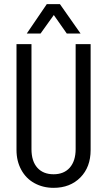

<svg xmlns="http://www.w3.org/2000/svg" viewBox="-20 -904 520 932"><path d="M147 -15.1Q106 -37.6 83 -80.1Q60.1 -122.1 60.1 -175.8V-689.9H132.8V-180.2Q132.8 -121.1 161.6 -89.4Q189.9 -58.1 240.2 -58.1Q290 -58.1 318.4 -89.8Q347.2 -122.6 347.2 -180.2V-689.9H419.9V-175.8Q419.9 -92.8 370.1 -42.5Q320.3 7.8 240.2 7.8Q188.5 7.8 147 -15.1ZM207 -883.8H271L371.1 -741.2H304.2L241.2 -831.1L176.8 -741.2H109.9Z"/></svg>

Font: D-DIN Condensed
Style: Regular
Weight: 400
Width: 3
Designer: Charles Nix
Foundry: Datto Inc.
Version: Version 1.00